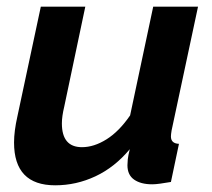

<svg xmlns="http://www.w3.org/2000/svg" viewBox="-20 -544 635 574"><path d="M145 10Q22 10 22 -118Q22 -135 24.5 -154.5Q27 -174 32 -196L102 -524H235L172 -225Q165 -196 165 -175Q165 -104 225 -104Q261 -104 298.5 -127.5Q336 -151 369 -199L438 -524H572L493 -154Q491 -142 491 -136Q491 -115 515 -114L491 0Q473 3 459 5Q445 7 435 7Q401 7 381 -7Q361 -21 361 -50Q361 -57 362 -67.5Q363 -78 368 -98Q323 -44 265.5 -17Q208 10 145 10Z"/></svg>

Font: Raleway
Style: Bold Italic
Weight: 700
Italic angle: -12°
Designer: Matt McInerney, Pablo Impallari, Rodrigo Fuenzalida
Foundry: Matt McInerney, Pablo Impallari, Rodrigo Fuenzalida
Version: Version 4.101;RELEASE